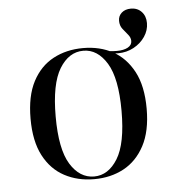

<svg xmlns="http://www.w3.org/2000/svg" viewBox="-45 -586 580 639"><g transform="rotate(-5 245.0 -266.5)"><path d="M360.5 -399.2Q347.6 -399.2 335.9 -400.4Q324.2 -401.6 306.5 -405.6L302.4 -413.7Q316.1 -410.5 330.2 -408.9Q344.4 -407.3 356.5 -407.3Q379.8 -407.3 393.5 -414.9Q407.3 -422.6 407.3 -436.3Q407.3 -447.6 398.8 -457.7Q390.3 -467.7 381.5 -479Q372.6 -490.3 372.6 -506.5Q372.6 -522.6 384.3 -533.1Q396 -543.5 415.3 -543.5Q437.1 -543.5 450.8 -529Q464.5 -514.5 464.5 -491.1Q464.5 -466.9 450.4 -446Q436.3 -425 412.5 -412.1Q388.7 -399.2 360.5 -399.2ZM244.4 11.3Q189.5 11.3 145.6 -12.1Q101.6 -35.5 76.2 -83.9Q50.8 -132.3 50.8 -207.3Q50.8 -283.1 76.2 -331.5Q101.6 -379.8 145.6 -403.2Q189.5 -426.6 245.2 -426.6Q300.8 -426.6 344 -403.2Q387.1 -379.8 412.9 -331.5Q438.7 -283.1 438.7 -207.3Q438.7 -132.3 412.9 -83.9Q387.1 -35.5 343.5 -12.1Q300 11.3 244.4 11.3ZM245.2 2.4Q292.7 2.4 323.8 -48Q354.8 -98.4 354.8 -207.3Q354.8 -316.1 323.8 -366.9Q292.7 -417.7 245.2 -417.7Q196.8 -417.7 165.7 -366.9Q134.7 -316.1 134.7 -207.3Q134.7 -98.4 165.7 -48Q196.8 2.4 245.2 2.4Z"/></g></svg>

Font: Playfair 144pt
Style: Regular
Weight: 400
Designer: Claus Eggers Sørensen
Foundry: Claus Eggers Sørensen
Version: Version 2.001;gftools[0.9.30]